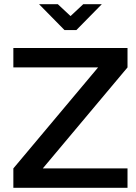

<svg xmlns="http://www.w3.org/2000/svg" viewBox="-20 -900 651 920"><path d="M591 -670H44V-577H450L44 -93V0H591V-93H185L591 -577ZM167 -880 289 -756H346L468 -880H379L318 -823L257 -880Z"/></svg>

Font: LT Wave Text Medium
Style: Regular
Weight: 500
Designer: Daniel Lyons
Version: Version 2.5 (Glyphs App)